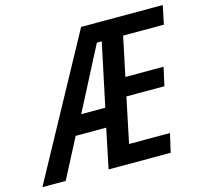

<svg xmlns="http://www.w3.org/2000/svg" viewBox="-164 -831 1012 947"><g transform="rotate(-15 342.0 -357.0)"><path d="M217 -298 383 -619H408L340 -298ZM-61 0H58L163 -202H319L277 0H594L616 -95H407L455 -325H649L670 -419H475L517 -619H725L745 -714H328Z"/></g></svg>

Font: Noto Sans Display SemiCondensed Medium
Style: Italic
Weight: 500
Width: 4
Italic angle: -12°
Designer: Monotype Design Team
Foundry: Monotype Imaging Inc.
Version: Version 1.900